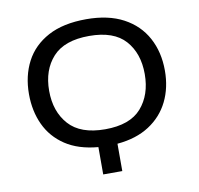

<svg xmlns="http://www.w3.org/2000/svg" viewBox="-80 -808 923 892"><g transform="rotate(-10 381.5 -362.0)"><path d="M383 -724Q487 -724 558 -686Q629 -648 665.5 -580.5Q702 -513 702 -426Q702 -345 670.5 -281Q639 -217 577.5 -177Q516 -137 426 -129V0H336V-129Q243 -137 182 -177.5Q121 -218 91 -282.5Q61 -347 61 -427Q61 -513 96 -580Q131 -647 202.5 -685.5Q274 -724 383 -724ZM383 -645Q266 -645 211 -584.5Q156 -524 156 -426Q156 -328 211 -266.5Q266 -205 382 -205Q499 -205 553 -266.5Q607 -328 607 -426Q607 -524 553 -584.5Q499 -645 383 -645Z"/></g></svg>

Font: TSCustom
Style: Regular
Weight: 400
Designer: Monotype Design Team
Foundry: Monotype Imaging Inc.
Version: Version 2.004; ttfautohint (v1.8.3) -l 8 -r 50 -G 200 -x 14 